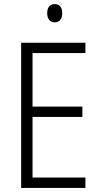

<svg xmlns="http://www.w3.org/2000/svg" viewBox="-20 -924 491 944"><path d="M249 -904C224 -904 212 -886 212 -859C212 -833 225 -814 249 -814C273 -814 286 -832 286 -859C286 -886 274 -904 249 -904ZM400 0V-51H140V-349H385V-400H140V-663H400V-714H84V0Z"/></svg>

Font: Noto Sans Display SemiCondensed Light
Style: Regular
Weight: 300
Width: 4
Designer: Monotype Design Team
Foundry: Monotype Imaging Inc.
Version: Version 1.900